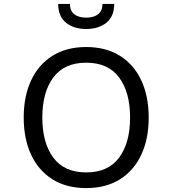

<svg xmlns="http://www.w3.org/2000/svg" viewBox="-20 -948 880 980"><path d="M101 -348Q101 -456 138.5 -537Q176 -618 247.5 -663Q319 -708 420 -708Q521 -708 592.5 -663Q664 -618 701.5 -537Q739 -456 739 -348Q739 -240 701.5 -159Q664 -78 592.5 -33Q521 12 420 12Q319 12 247.5 -33Q176 -78 138.5 -159Q101 -240 101 -348ZM644 -348Q644 -477 588 -552.5Q532 -628 420 -628Q308 -628 252 -552.5Q196 -477 196 -348Q196 -219 252 -143.5Q308 -68 420 -68Q532 -68 588 -143.5Q644 -219 644 -348ZM277 -928H337Q337 -893 359 -875.5Q381 -858 420 -858Q459 -858 481 -875.5Q503 -893 503 -928H563Q563 -864 523 -832Q483 -800 420 -800Q357 -800 317 -832Q277 -864 277 -928Z"/></svg>

Font: AmikoRegular
Style: Regular
Weight: 400
Designer: Pablo Impallari, Rodrigo Fuenzalida, Andres Torresi
Foundry: Impallari Type
Version: Version 1.000; ttfautohint (v1.3)